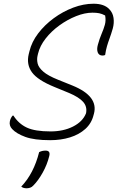

<svg xmlns="http://www.w3.org/2000/svg" viewBox="-20 -740 640 1030"><path d="M482 -720Q511 -720 532 -712.5Q553 -705 566 -691Q585 -672 589 -644Q593 -616 585 -587Q576 -556 568 -534.5Q560 -513 554 -492.5Q548 -472 544 -445Q538 -442 530 -442Q511 -442 504.5 -458.5Q498 -475 505 -500Q514 -533 525 -558.5Q536 -584 542.5 -607Q549 -630 544 -657Q527 -666 512 -669Q497 -672 476 -672Q435 -672 388.5 -653.5Q342 -635 299 -604Q256 -573 225 -533.5Q194 -494 184 -452L181 -439Q177 -420 182 -399Q187 -378 212 -356Q237 -334 292 -312L369 -281Q509 -224 484 -130L482 -123Q471 -78 437.5 -48Q404 -18 355.5 -3Q307 12 249 12Q164 12 116 -5.5Q68 -23 45 -48Q28 -66 33 -90Q37 -108 48 -120H52Q80 -76 124 -55.5Q168 -35 251 -35Q320 -35 371.5 -61Q423 -87 441 -131L442 -135Q448 -169 425.5 -194Q403 -219 351 -241L273 -273Q182 -310 151.5 -352Q121 -394 134 -449L138 -465Q150 -515 184.5 -560.5Q219 -606 268 -642Q317 -678 372.5 -699Q428 -720 482 -720ZM190 76Q198 72 206 70Q214 68 225 68Q252 68 244 98Q233 143 209 186Q185 229 159 255Q151 264 141.5 267Q132 270 123 270Q104 270 94 261Q161 191 190 76Z"/></svg>

Font: Recursive Mn Csl St Lt
Style: Italic
Weight: 300
Italic angle: -15°
Monospace: yes
Version: Version 1.079;hotconv 1.0.112;makeotfexe 2.5.65598; ttfautoh